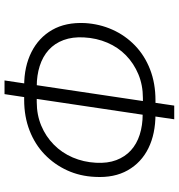

<svg xmlns="http://www.w3.org/2000/svg" viewBox="10 -798 809 870"><g transform="rotate(90 415.0 -362.5)"><path d="M344 22 360 -85 379 -67H368Q281 -67 215.5 -100Q150 -133 115 -194Q80 -255 84 -342Q88 -409 114 -467Q140 -525 185.5 -569Q231 -613 294 -637.5Q357 -662 434 -662H463L443 -645L458 -747H520L505 -645L487 -662H497Q586 -662 651 -630Q716 -598 751 -536.5Q786 -475 781 -388Q778 -320 751.5 -262Q725 -204 679.5 -160Q634 -116 571 -91.5Q508 -67 432 -67H402L422 -84L406 22ZM363 -107 440 -623 454 -605H424Q365 -605 316 -584.5Q267 -564 230.5 -528.5Q194 -493 173 -444Q152 -395 149 -338Q146 -286 161 -245.5Q176 -205 206 -178Q236 -151 278.5 -137.5Q321 -124 371 -124H384ZM425 -106 412 -124H442Q500 -124 549 -144.5Q598 -165 635 -201.5Q672 -238 693 -287Q714 -336 717 -392Q720 -445 705 -484.5Q690 -524 661 -550.5Q632 -577 590 -590.5Q548 -604 497 -604H483L502 -622Z"/></g></svg>

Font: Nunitoga
Style: Light Italic
Weight: 300
Italic angle: -9°
Designer: Vernon Adams
Foundry: Vernon Adams
Version: Version 1.0